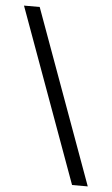

<svg xmlns="http://www.w3.org/2000/svg" viewBox="-52 -756 462 792"><g transform="rotate(5 178.5 -360.0)"><path d="M277 0 15 -720H80L342 0Z"/></g></svg>

Font: Aspekta 300
Style: Regular
Weight: 300
Designer: Ivo Dolenc
Version: Version 2.000